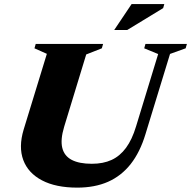

<svg xmlns="http://www.w3.org/2000/svg" viewBox="-20 -886 918 922"><path d="M288 -277Q269.5 -215.5 279 -176.2Q288.5 -137 324.5 -118.2Q360.5 -99.5 421 -99.5Q475.5 -99.5 515.8 -118Q556 -136.5 585.2 -176.2Q614.5 -216 633.5 -279.5L739.5 -626.5L672.5 -654L678.5 -675H877.5L871.5 -654L796.5 -627L678.5 -241.5Q652.5 -155.5 607.8 -98.5Q563 -41.5 499.2 -13.2Q435.5 15 351 15Q248 15 181.5 -20Q115 -55 91.8 -117.5Q68.5 -180 93.5 -263.5L205 -627.5L145.5 -654L151.5 -675H475L469 -654L394 -624.5ZM528.5 -742 612 -866.5H769L763.5 -847L591 -742Z"/></svg>

Font: Newsreader 24pt ExtraBold
Style: Italic
Weight: 800
Italic angle: -17°
Designer: Hugues Gentile
Foundry: Production Type
Version: Version 1.003